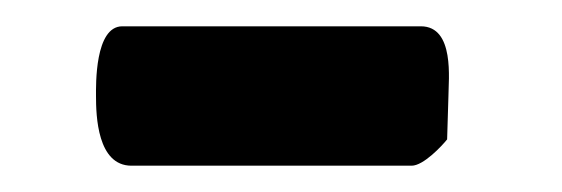

<svg xmlns="http://www.w3.org/2000/svg" viewBox="-20 -373 427 146"><path d="M53 -300C53 -285 54 -247 80 -247H293C302 -247 316 -262 320 -267C320 -272 321 -295 321 -300C321 -312 326 -353 300 -353H73C52 -353 53 -308 53 -300Z"/></svg>

Font: Asimov Print
Style: C
Weight: 500
Designer: Google
Version: Version 2.000980: 2014